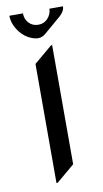

<svg xmlns="http://www.w3.org/2000/svg" viewBox="-84 -751 433 810"><g transform="rotate(-10 132.0 -345.5)"><path d="M17.1 -710H75.2Q75.2 -685.1 90.8 -668.5Q106.4 -651.4 131.8 -651.4Q156.2 -651.4 171.9 -668.9Q188.5 -687.5 188.5 -710H246.6Q246.6 -689 224.6 -669.9L152.8 -608.4Q138.2 -595.7 120.6 -595.7Q108.9 -595.7 94.2 -601.1Q64.5 -612.3 43.9 -638.7Q17.1 -673.8 17.1 -710ZM90.3 19.5V-490.7L168.5 -556.6H173.3V-46.4L95.2 19.5Z"/></g></svg>

Font: Gothica
Style: Book
Weight: 400
Designer: Wojciech Kalinowski "wmk69" (wmk69@o2.pl)
Foundry: Wojciech Kalinowski "wmk69" (wmk69@o2.pl)
Version: Version 2.1.0; 2021-05-14